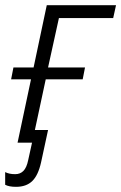

<svg xmlns="http://www.w3.org/2000/svg" viewBox="-35 -552 469 743"><path d="M27 171Q0 171 -15 163V114Q-7 118 2.5 120Q12 122 24 122Q43 122 55.5 109.5Q68 97 74 68L89 0H33L85 -245H8L17 -291H95L146 -532H414L403 -482H193L151 -291H294L285 -245H142L100 -49H151L124 76Q113 126 90 148.5Q67 171 27 171Z"/></svg>

Font: Noto Sans Light
Style: Italic
Weight: 300
Italic angle: -12°
Designer: Monotype Design Team
Foundry: Monotype Imaging Inc.
Version: Version 2.013; ttfautohint (v1.8.4.7-5d5b)